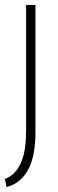

<svg xmlns="http://www.w3.org/2000/svg" viewBox="-32 -552 236 780"><path d="M112 -16Q112 66 91.5 117.5Q71 169 29 194Q24 197 18 199.5Q12 202 6.5 204Q1 206 -5 208L-12 175Q-6 173 -0.5 170Q5 167 11 163Q42 141 58 96.5Q74 52 74 -17V-532H112Z"/></svg>

Font: Georama ExtraLight
Style: Regular
Weight: 250
Version: Version 1.001